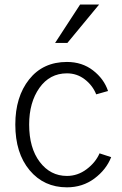

<svg xmlns="http://www.w3.org/2000/svg" viewBox="-20 -801 531 839"><path d="M220.7 -613.3 330.1 -781.2H413.1L274.4 -613.3ZM46.9 -256.8Q46.9 -377.9 107.4 -454.1Q168 -530.3 272.5 -530.3Q338.9 -530.3 386.7 -493.2Q434.6 -456.1 452.1 -403.3L400.4 -388.7Q384.8 -427.7 350.6 -454.1Q316.4 -480.5 272.5 -480.5Q197.3 -480.5 152.3 -417Q107.4 -353.5 107.4 -256.8Q107.4 -154.3 153.8 -93.3Q200.2 -32.2 272.5 -32.2Q319.3 -32.2 358.4 -61.5Q397.5 -90.8 415 -130.9L465.8 -114.3Q444.3 -59.6 392.6 -21Q340.8 17.6 272.5 17.6Q171.9 17.6 109.4 -57.1Q46.9 -131.8 46.9 -256.8Z"/></svg>

Font: Gothic A1 Light
Style: Regular
Weight: 300
Version: Version 2.50